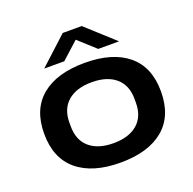

<svg xmlns="http://www.w3.org/2000/svg" viewBox="-129 -855 1004 998"><g transform="rotate(-20 373.0 -356.0)"><path d="M166 -583 319.8 -724.1H424.8L580.1 -583H464.8L371.1 -668L276.9 -583ZM373 -539.1Q526.9 -539.1 611.3 -469.2Q695.8 -399.4 695.8 -264.2Q695.8 -128.4 611.3 -58.1Q526.9 12.2 373 12.2Q219.2 12.2 134.5 -58.3Q49.8 -128.9 49.8 -264.2Q49.8 -399.4 134.3 -469.2Q218.8 -539.1 373 -539.1ZM553.2 -253.9V-273.9Q553.2 -350.1 505.6 -391.1Q458 -432.1 373 -432.1Q288.1 -432.1 240.5 -391.1Q192.9 -350.1 192.9 -273.9V-253.9Q192.9 -177.2 240.5 -136.2Q288.1 -95.2 373 -95.2Q458 -95.2 505.6 -136.2Q553.2 -177.2 553.2 -253.9Z"/></g></svg>

Font: Archivo Expanded SemiBold
Style: Regular
Weight: 600
Width: 7
Designer: Hector Gatti
Foundry: Omnibus-Type
Version: Version 2.001